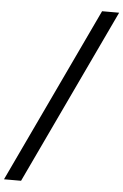

<svg xmlns="http://www.w3.org/2000/svg" viewBox="-88 -867 675 1054"><g transform="rotate(5 250.0 -340.0)"><path d="M-25 143 431 -823H525L69 143Z"/></g></svg>

Font: Iosevka Term Curly Medium
Style: Italic
Weight: 500
Italic angle: -9°
Designer: Belleve Invis
Foundry: Belleve Invis
Version: Version 32.3.0